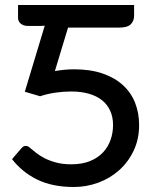

<svg xmlns="http://www.w3.org/2000/svg" viewBox="-20 -738 618 766"><path d="M515 -675.5Q515 -654.5 501.8 -641.2Q488.5 -628 457.5 -628H251.5L199 -454.5Q219.5 -458 238.5 -459.8Q257.5 -461.5 275.5 -461.5Q340.5 -461.5 389.2 -444.8Q438 -428 470.5 -398.2Q503 -368.5 519 -327.8Q535 -287 535 -239Q535 -182.5 513.2 -136.8Q491.5 -91 455.2 -58.8Q419 -26.5 372 -9.2Q325 8 274.5 8Q189.5 8 129.2 -21.2Q69 -50.5 28 -103L64.5 -145.5Q70 -152 74.2 -154Q78.5 -156 82.5 -156Q87.5 -156 92 -153.8Q96.5 -151.5 100.5 -147.5Q110 -139.5 123.8 -128.5Q137.5 -117.5 157.2 -107.2Q177 -97 203.2 -89.8Q229.5 -82.5 264 -82.5Q308 -82.5 339.5 -95.5Q371 -108.5 391.2 -130.2Q411.5 -152 421.2 -180.2Q431 -208.5 431 -239Q431 -271.5 419.5 -296.5Q408 -321.5 386.5 -338.5Q365 -355.5 334 -364.2Q303 -373 264.5 -373Q234 -373 202 -368.5Q170 -364 140 -354L79 -372L158.5 -635.5Q150 -634.5 140.8 -634.5Q131.5 -634.5 122.5 -634.5H92Q81 -634.5 73.5 -637.5Q66 -640.5 61.2 -645Q56.5 -649.5 54.2 -655.2Q52 -661 52 -666.5V-718H515Z"/></svg>

Font: Lato 2
Style: Regular
Weight: 500
Designer: Lukasz Dziedzic with Adam Twardoch and Botio Nikoltchev
Foundry: tyPoland Lukasz Dziedzic
Version: Version 2.015; 2015-08-06; http://www.latofonts.com/